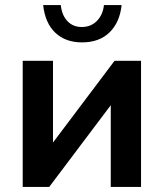

<svg xmlns="http://www.w3.org/2000/svg" viewBox="-20 -741 649 761"><path d="M70 -500H190V-176L434 -500H539V0H419V-324L175 0H70ZM221 -721Q225 -681 247 -657.5Q269 -634 304 -634Q341 -634 364.5 -658.5Q388 -683 392 -721H462Q455 -653 414.5 -613Q374 -573 305 -573Q240 -573 199.5 -611Q159 -649 151 -721Z"/></svg>

Font: Moderustic Med
Style: Regular
Weight: 500
Designer: Tural Alisoy
Foundry: TAFT Foundry
Version: Version 2.110